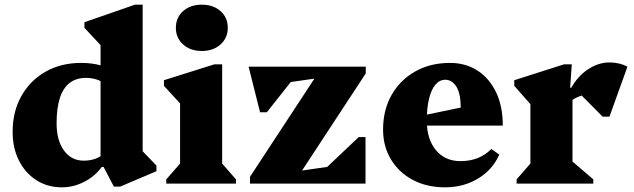

<svg xmlns="http://www.w3.org/2000/svg" viewBox="-20 -785 2710 821"><path d="M467 13 423 -71H410V-629L453 -546L341 -666V-690L557 -765H590V-105L547 -183L649 -77V-53L494 13ZM245 16Q183 16 135.5 -14.5Q88 -45 61 -98.5Q34 -152 34 -221Q34 -308 71.5 -374.5Q109 -441 175 -478.5Q241 -516 327 -516Q422 -516 477 -472V-380Q445 -419 415.5 -435.5Q386 -452 348 -452Q306 -452 278 -430.5Q250 -409 236 -366Q222 -323 222 -258Q222 -185 253.5 -141.5Q285 -98 338 -98Q364 -98 386 -105.5Q408 -113 425 -128V-71H415Q386 -31 340 -7.5Q294 16 245 16Z M691 0V-18L766 -104L750 -76V-374L793 -296L681 -418V-442L897 -510H930V-76L914 -104L989 -18V0ZM843 -567Q794 -567 763 -595Q732 -623 732 -666Q732 -710 763 -737.5Q794 -765 843 -765Q892 -765 923 -737.5Q954 -710 954 -666Q954 -623 923 -595Q892 -567 843 -567Z M1049 0V-29L1358 -500H1544V-471L1235 0ZM1175 0V-42L1475 -85L1363 -56L1514 -199H1543V0ZM1092 -305 1043 -500H1417V-462L1117 -419L1231 -444L1121 -305Z M1883 16Q1805 16 1745.5 -15.5Q1686 -47 1652 -103Q1618 -159 1618 -231Q1618 -315 1654.5 -379Q1691 -443 1755.5 -479.5Q1820 -516 1904 -516Q1971 -516 2021.5 -483.5Q2072 -451 2101 -391Q2130 -331 2130 -248H1748V-283L1950 -325Q1950 -385 1931.5 -414.5Q1913 -444 1884 -444Q1860 -444 1842 -423Q1824 -402 1814.5 -362.5Q1805 -323 1805 -269Q1805 -190 1844 -143Q1883 -96 1949 -96Q2030 -96 2081 -148L2115 -124Q2087 -60 2025 -22Q1963 16 1883 16Z M2189 0V-18L2264 -104L2248 -76V-369L2291 -291L2179 -418V-442L2392 -510H2425L2418 -410H2428V-76L2412 -108L2517 -18V0ZM2409 -342 2413 -410H2423Q2451 -460 2495 -489Q2539 -518 2586 -518Q2629 -518 2663 -500L2586 -286H2557L2434 -410L2556 -388Q2504 -388 2467.5 -376.5Q2431 -365 2409 -342Z"/></svg>

Font: Platypi Light ExtraBold
Style: Regular
Weight: 800
Version: Version 1.200